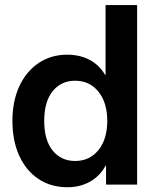

<svg xmlns="http://www.w3.org/2000/svg" viewBox="-20 -748 630 778"><path d="M253.4 10.7Q186 10.7 135.7 -22.9Q85.4 -56.6 57.9 -117.2Q30.3 -177.7 30.3 -258.3Q30.3 -337.4 58.1 -397.9Q85.9 -458.5 136.2 -492.4Q186.5 -526.4 252.4 -526.4Q302.7 -526.4 342.3 -505.9Q381.8 -485.4 406.2 -444.3H407.7V-727.5H535.6V0H409.7V-77.1H408.2Q384.3 -33.7 344 -11.5Q303.7 10.7 253.4 10.7ZM284.2 -95.7Q343.3 -95.7 378.9 -139.9Q414.6 -184.1 414.6 -258.3Q414.6 -332 378.9 -376.5Q343.3 -420.9 284.2 -420.9Q228 -420.9 193.6 -378.7Q159.2 -336.4 159.2 -258.3Q159.2 -179.7 193.6 -137.7Q228 -95.7 284.2 -95.7Z"/></svg>

Font: Inter Display Semi Bold
Style: Regular
Weight: 600
Designer: Rasmus Andersson
Foundry: rsms
Version: Version 4.000;git-37864ae